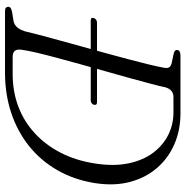

<svg xmlns="http://www.w3.org/2000/svg" viewBox="-7 -733 740 766"><g transform="rotate(90 363.0 -350.0)"><path d="M52 -354.5Q54 -360 58.8 -363.5Q63.5 -367 70.5 -367H387.5Q395 -367 397.2 -363.5Q399.5 -360 398 -354.5Q396 -348.5 391.2 -345.2Q386.5 -342 379 -342H62Q55 -342 52.5 -345.2Q50 -348.5 52 -354.5ZM7 -13Q7 -19 12.5 -22.8Q18 -26.5 29.5 -28.5L61 -33.5Q70 -34.5 78 -39.2Q86 -44 92.8 -53.2Q99.5 -62.5 104.5 -78Q109.5 -100 118.8 -135Q128 -170 140 -213.5Q152 -257 165.2 -305Q178.5 -353 191.8 -401Q205 -449 216.5 -492.8Q228 -536.5 236.8 -572.2Q245.5 -608 249.5 -630.5Q253.5 -646.5 248.8 -654.5Q244 -662.5 229.5 -665.5L200.5 -671.5Q188.5 -674 184 -677Q179.5 -680 179.5 -686Q179.5 -693 185.2 -696.5Q191 -700 203.5 -700H432.5Q499 -700 555 -675.8Q611 -651.5 650 -606.5Q689 -561.5 705.8 -498.8Q722.5 -436 710.5 -358.5Q697 -274.5 658.5 -208Q620 -141.5 561.8 -95.2Q503.5 -49 429.5 -24.5Q355.5 0 269.5 0H24.5Q14.5 0 10.8 -3.8Q7 -7.5 7 -13ZM275.5 -30.5Q345 -30.5 404.8 -53Q464.5 -75.5 511.5 -118.8Q558.5 -162 589.8 -223Q621 -284 632.5 -360.5Q644 -435.5 631.5 -493.8Q619 -552 588.8 -591.8Q558.5 -631.5 517 -651.8Q475.5 -672 429 -672H367.5Q352.5 -672 343 -664.2Q333.5 -656.5 328.5 -640.5Q324 -618 314.2 -581.5Q304.5 -545 292 -499.5Q279.5 -454 265.2 -404Q251 -354 237.2 -304Q223.5 -254 211.2 -208.8Q199 -163.5 190.5 -127.5Q182 -91.5 179 -69.5Q175.5 -49.5 182.2 -40Q189 -30.5 207 -30.5Z"/></g></svg>

Font: Fraunces Light
Style: Italic
Weight: 300
Italic angle: -16°
Version: Version 1.000;[b76b70a41]